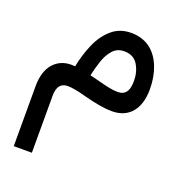

<svg xmlns="http://www.w3.org/2000/svg" viewBox="-130 -503 893 948"><g transform="rotate(20 316.0 -29.0)"><path d="M400.4 -391.1C359.9 -391.1 326.2 -378.9 298.8 -355C271 -331.1 249 -299.8 232.4 -261.7C215.8 -223.1 203.6 -183.1 195.3 -141.1C188.5 -141.6 181.6 -142.1 175.3 -142.1C136.7 -142.1 105.5 -128.4 81.5 -101.1C57.6 -73.2 45.4 -33.7 45.4 18.1V333H140.6V33.7C140.6 -13.7 158.7 -37.1 195.3 -37.1C217.3 -37.1 250 -31.2 293.5 -19C348.1 -4.9 397.9 5.4 440.9 5.4C531.2 5.4 581.1 -57.1 581.1 -160.2C581.1 -203.6 574.2 -242.7 560.5 -277.3C533.2 -347.2 480 -391.1 400.4 -391.1ZM398.9 -293.9C431.6 -293.9 455.6 -281.7 470.7 -256.8C485.8 -231.9 493.2 -203.6 493.2 -171.9C493.2 -120.6 476.6 -93.8 434.1 -93.8C406.7 -93.8 375 -101.6 335.9 -111.8C318.8 -116.2 297.9 -121.6 281.7 -125.5C287.1 -150.9 294.4 -176.8 302.7 -202.6C311 -228.5 323.2 -250 338.4 -267.6C353.5 -285.2 374 -293.9 398.9 -293.9Z"/></g></svg>

Font: Estedad Medium
Style: Regular
Weight: 500
Designer: Amin Abedi
Version: Version 7.3